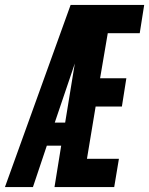

<svg xmlns="http://www.w3.org/2000/svg" viewBox="-54 -755 602 775"><path d="M-34 0 231 -735H528L510 -621H381L350 -439H456L438 -325H332L297 -114H426L407 0H166L193 -167H135L79 0ZM167 -260H209L248 -499Q247 -497 246.5 -494.5Q246 -492 245 -490Z"/></svg>

Font: Iosevka Heavy
Style: Italic
Weight: 900
Italic angle: -9°
Monospace: yes
Designer: Belleve Invis
Foundry: Belleve Invis
Version: Version 32.5.0; ttfautohint (v1.8.4)